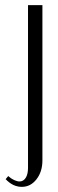

<svg xmlns="http://www.w3.org/2000/svg" viewBox="-20 -719 224 747"><path d="M2 -22 12 -34Q23 -24 35 -18.5Q47 -13 56 -13Q71 -13 80 -27Q89 -41 89 -66V-699H145V-95Q145 -51 122 -21.5Q99 8 65 8Q30 8 2 -22Z"/></svg>

Font: Moniqa Cond Heading
Style: Regular
Weight: 400
Width: 3
Designer: Rajesh Rajput
Foundry: Rajesh Rajput
Version: Version 1.000